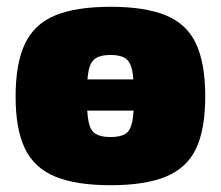

<svg xmlns="http://www.w3.org/2000/svg" viewBox="-20 -534 651 566"><path d="M306 12Q204 12 142.5 -13.5Q81 -39 53.5 -96Q26 -153 26 -249Q26 -347 53.5 -405Q81 -463 142.5 -488.5Q204 -514 306 -514Q408 -514 469.5 -488.5Q531 -463 558 -405Q585 -347 585 -249Q585 -153 558 -96Q531 -39 469.5 -13.5Q408 12 306 12ZM306 -130Q334 -130 349 -139Q364 -148 369.5 -173.5Q375 -199 375 -249Q375 -301 369.5 -327Q364 -353 349 -362.5Q334 -372 306 -372Q278 -372 262.5 -362.5Q247 -353 241.5 -327Q236 -301 236 -249Q236 -199 241.5 -173.5Q247 -148 262.5 -139Q278 -130 306 -130ZM192 -208V-300H414V-208Z"/></svg>

Font: Exo 2 Black
Style: Regular
Weight: 900
Designer: Natanael Gama
Foundry: Natanael Gama
Version: Version 2.010